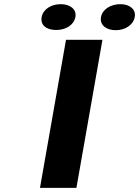

<svg xmlns="http://www.w3.org/2000/svg" viewBox="-20 -902 668 922"><path d="M347 0 472 -711H297L172 0ZM250 -758C296 -758 335 -782 342 -820C349 -857 317 -882 272 -882C226 -882 187 -858 180 -820C173 -781 203 -758 250 -758ZM536 -757C581 -757 620 -782 627 -820C634 -857 603 -882 558 -882C512 -882 472 -858 465 -820C458 -782 490 -757 536 -757Z"/></svg>

Font: Asimov
Style: XWidIt
Weight: 500
Designer: Google
Version: Version 2.000980; 2014